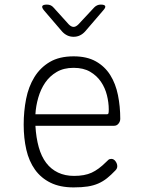

<svg xmlns="http://www.w3.org/2000/svg" viewBox="-20 -805 640 835"><path d="M464 -114Q475 -114 482.5 -103.5Q490 -93 490 -82Q490 -77 488 -72.5Q486 -68 482 -64Q463 -44 445.5 -30Q428 -16 407.5 -7Q387 2 361.5 6Q336 10 300 10Q241 10 199.5 -10.5Q158 -31 132 -67.5Q106 -104 94.5 -154Q83 -204 83 -263Q83 -321 93.5 -374.5Q104 -428 129.5 -469.5Q155 -511 196.5 -535.5Q238 -560 300 -560Q358 -560 397 -538Q436 -516 459.5 -478.5Q483 -441 493 -391.5Q503 -342 503 -288Q503 -277 495.5 -267.5Q488 -258 476 -258H134Q137 -206 148.5 -165Q160 -124 181 -96.5Q202 -69 232.5 -54.5Q263 -40 302 -40Q348 -40 378.5 -54Q409 -68 441 -100Q446 -105 451 -109.5Q456 -114 464 -114ZM134 -308H445Q450 -308 451.5 -311.5Q453 -315 453 -329Q453 -359 445 -391Q437 -423 419 -449.5Q401 -476 372 -493Q343 -510 300 -510Q257 -510 226.5 -492Q196 -474 176.5 -445.5Q157 -417 146.5 -380.5Q136 -344 134 -308ZM184 -785Q193 -785 200 -782Q207 -779 213 -772L279 -699Q290 -688 300 -688Q310 -688 321 -699L390 -773Q396 -779 403 -782Q410 -785 418 -785Q435 -785 437.5 -778.5Q440 -772 429 -760L350 -668Q340 -657 327.5 -651Q315 -645 300 -645Q285 -645 272.5 -651Q260 -657 250 -668L172 -759Q161 -772 164 -778.5Q167 -785 184 -785Z"/></svg>

Font: Maple Mono NL Thin
Style: Regular
Weight: 250
Monospace: yes
Designer: subframe7536
Version: Version 7.000